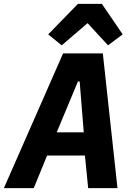

<svg xmlns="http://www.w3.org/2000/svg" viewBox="-57 -975 677 995"><path d="M551.8 0 475.9 -698.2H269.9L-36.9 0H117.9L187.1 -169H383.2L399.9 0ZM192.8 -796.9 262.8 -740.1 397 -855.1 502.8 -740.1 578.8 -796.9 470.9 -954.9H346.9ZM236.9 -289.1 346.9 -552.9H355.8L377.1 -289.1Z"/></svg>

Font: Margiela Mono Italic Bold It
Style: Regular
Weight: 700
Designer: Mike Abbink, Paul van der Laan, Pieter van Rosmalen
Foundry: Bold Monday
Version: Version 2.003 2021